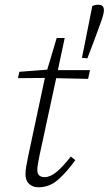

<svg xmlns="http://www.w3.org/2000/svg" viewBox="-20 -781 460 813"><path d="M143 12Q119 12 103.5 -2Q88 -16 88 -42Q88 -59 91 -76Q94 -93 99 -118L170 -451L56 -450L62 -477L180 -486L220 -620H254L225 -484H361L353 -447L218 -450L148 -126Q144 -107 141 -90Q138 -73 138 -61Q138 -31 169 -31Q193 -31 219 -52.5Q245 -74 280 -118L299 -103Q264 -54 227 -21Q190 12 143 12ZM396 -761Q410 -761 415 -754.5Q420 -748 420 -738Q420 -722 407.5 -688Q395 -654 377 -605L350 -534L327 -536L371 -756Q377 -758 383 -759.5Q389 -761 396 -761Z"/></svg>

Font: Source Serif 4 SmText Light
Style: Italic
Weight: 300
Italic angle: -12°
Designer: Frank Grießhammer
Foundry: Adobe
Version: Version 4.005;hotconv 1.1.0;makeotfexe 2.6.0